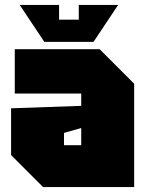

<svg xmlns="http://www.w3.org/2000/svg" viewBox="-20 -760 600 780"><path d="M25 -130V-320L310 -330V-380H40V-560H385L525 -420V0H155ZM240 -220V-170H310V-240ZM300 -740H460L360 -590H160L60 -740H220V-680H300Z"/></svg>

Font: Tektur SemiCondensed Black
Style: Regular
Weight: 900
Width: 4
Designer: Adam Jagosz
Foundry: Adam Jagosz
Version: Version 1.005;gftools[0.9.30]